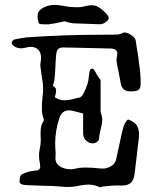

<svg xmlns="http://www.w3.org/2000/svg" viewBox="-20 -761 626 795"><path d="M397 14.2H393.1Q370.1 3.4 347.2 3.4Q325.7 3.4 295.9 10.3Q278.3 13.2 259.8 13.2Q244.6 13.2 229 11.2Q198.7 8.3 164.1 8.3Q79.6 6.3 71.8 2.9Q61 -2 61 -6.3Q61 -32.2 70.3 -39.1Q94.2 -51.3 122.6 -54.2Q146.5 -54.2 146.5 -70.8Q146.5 -77.1 145.5 -83Q141.6 -100.1 141.6 -116.7Q141.6 -130.9 144.5 -144.5Q148.9 -162.6 148.9 -181.2L147.9 -207Q147.9 -217.3 148.9 -227.5Q150.4 -244.1 160.6 -260.3Q161.6 -261.7 161.6 -264.6L160.6 -269Q153.3 -290 153.3 -311Q153.3 -335.9 156 -358.6Q158.7 -381.3 158.7 -390.6Q158.7 -415 153.8 -439.5Q150.9 -455.1 148.9 -475.1Q147 -483.4 147 -491.2Q147 -496.6 147.9 -502Q149.9 -512.7 149.9 -522Q149.9 -543.9 138.2 -555.4Q126.5 -566.9 107.9 -566.9Q97.7 -566.9 85 -563.5Q75.7 -561 67.4 -561Q41.5 -561 27.8 -580.6Q29.3 -595.7 43.9 -598.6Q67.9 -603.5 91.8 -606.4Q250 -617.2 394.5 -617.2L464.8 -617.7Q478.5 -619.1 491.2 -626Q493.2 -626.5 495.6 -626.5Q511.2 -626.5 530.3 -610.8Q539.6 -602.5 541.5 -595.2Q543.5 -579.1 546.4 -563.5Q550.3 -542 553.2 -520.5L555.7 -498.5Q562.5 -457.5 562.5 -416.5Q562.5 -395.5 553.7 -389.2Q544.9 -382.8 526.4 -382.8H519Q484.4 -382.8 479.5 -418L472.7 -455.1Q462.4 -502.4 462.4 -511.7Q462.4 -518.6 464.1 -526.1Q465.8 -533.7 465.8 -538.1Q465.8 -548.3 460 -553.2Q452.1 -560.1 439 -560.1L273.4 -564H259.3L242.2 -564.5Q229.5 -564.5 222.7 -559.6Q213.9 -553.2 212.4 -532.7Q210 -505.4 209 -478Q207 -431.6 202.1 -416.5Q200.2 -411.6 198.7 -405.8Q211.9 -398.9 212.4 -387.7Q212.4 -376.5 208.5 -364.3L207 -358.4Q226.6 -345.7 245.6 -345.7Q267.1 -345.7 290.5 -353L310.1 -357.4Q324.7 -362.3 339.8 -407.2L341.8 -411.6Q346.7 -427.7 348.1 -445.3Q350.1 -468.3 355 -474.1L359.9 -476.6H365.2L371.6 -468.8Q379.9 -453.1 389.2 -439.5Q390.1 -438 391.8 -436Q393.6 -434.1 394.8 -432.1Q396 -430.2 396.5 -428.2V-299.8L397 -294.9Q403.3 -279.3 403.3 -264.6Q403.3 -250 396.5 -223.6Q391.1 -204.1 389.6 -184.6Q389.2 -179.7 383.3 -174.8Q374.5 -167.5 363.3 -167.5Q349.6 -167.5 338.9 -176.8Q325.2 -188.5 324.2 -207.5V-291Q277.8 -304.2 266.1 -304.2Q237.8 -304.2 226.6 -274.4Q208.5 -221.7 208.5 -166.5Q208.5 -147.9 210.4 -128.9V-124.5Q210.4 -120.6 210 -116Q209.5 -111.3 209.5 -106Q209.5 -70.8 256.3 -61.5Q266.1 -60.1 272 -60.1Q280.8 -60.1 291.5 -62.5Q310.5 -67.4 331.5 -67.4Q356.9 -67.4 401.9 -63H405.3Q421.9 -63 438.5 -72Q455.1 -81.1 460.4 -99.1Q468.3 -132.3 475.1 -166Q489.7 -239.3 497.1 -250.5Q506.8 -266.1 511.2 -266.1Q538.1 -255.9 546.9 -241.2Q555.7 -224.1 555.7 -205.6Q555.7 -186.5 550.8 -157.2L545.4 -108.4L537.1 -40Q533.2 -11.7 519.5 -2.2Q505.9 7.3 485.4 7.3L462.9 6.8Q450.7 6.8 406.7 11.2Q403.8 11.2 401.1 12.5Q398.4 13.7 397 14.2ZM184.1 -660.2Q152.3 -660.2 149.7 -661.1Q147 -662.1 144.3 -662.4Q141.6 -662.6 139.2 -668.5Q138.7 -668.9 137.7 -674.8Q135.7 -684.1 135.7 -692.9L136.2 -701.7Q138.7 -722.7 174.3 -735.8Q189.5 -740.7 204.6 -740.7Q221.2 -740.7 244.6 -736.3Q270.5 -731 300.8 -731Q314.9 -731 328.6 -734.4Q345.2 -739.3 359.4 -739.3Q383.3 -739.3 403.8 -719.7Q430.2 -697.8 430.2 -686Q430.2 -676.8 412.1 -665.5Q403.8 -660.6 391.6 -660.6Q380.4 -661.6 281.2 -664.6Q270.5 -665.5 247.6 -672.9Q201.2 -662.1 191.4 -662.1Q185.1 -662.1 184.1 -660.2Z"/></svg>

Font: X Typewriter
Style: Regular
Weight: 400
Monospace: yes
Designer: GGBot
Version: 0.50